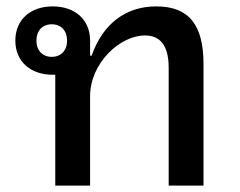

<svg xmlns="http://www.w3.org/2000/svg" viewBox="-20 -581 750 601"><path d="M153 0H262V-280C262 -382 354 -470 434 -470C477 -470 508 -444 508 -369V0H617V-380C617 -500 574 -561 469 -561C374 -561 302 -507 267 -407H262V-454C262 -520 214 -561 145 -561C76 -561 28 -520 28 -454C28 -388 76 -347 145 -347H153ZM142 -403C113 -403 94 -423 94 -454C94 -485 113 -505 142 -505C171 -505 190 -485 190 -454C190 -423 171 -403 142 -403Z"/></svg>

Font: IBM Plex Thai Looped Medium
Style: Regular
Weight: 500
Designer: Mike Abbink, Paul van der Laan, Pieter van Rosmalen, Ben Mitchell, Mark Frömberg
Foundry: Bold Monday
Version: Version 1.0